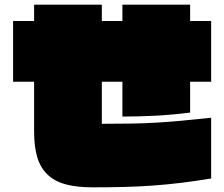

<svg xmlns="http://www.w3.org/2000/svg" viewBox="-20 -757 960 822"><path d="M794 -275Q713 -265 643 -261.5Q573 -258 504 -258V-407H416V-227Q489 -227 544 -228Q599 -229 650 -232Q701 -235 755.5 -240Q810 -245 884 -253V7Q819 18 757.5 25.5Q696 33 634 37.5Q572 42 508.5 43.5Q445 45 376 45Q308 45 260.5 32Q213 19 183 -10Q153 -39 139.5 -84Q126 -129 126 -194V-407H36V-667H126V-737H416V-667H504V-737H794V-667H884V-407H794Z"/></svg>

Font: ChangwonDangamAsac Bold
Style: Regular
Weight: 700
Designer: Choi Chi-young, Lee Youngbeen, Kim Jungjin, Yoon Jihee, Han Dohee
Foundry: YoonDesign Inc.
Version: Version 1.010;Build 20210623